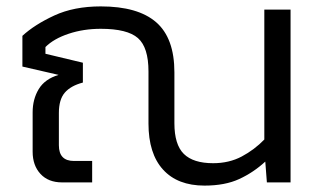

<svg xmlns="http://www.w3.org/2000/svg" viewBox="-20 -570 998 600"><path d="M619 10Q535 10 489.5 -40Q444 -90 444 -184V-347Q444 -422 411 -451Q378 -480 295 -480Q241 -480 194.5 -464.5Q148 -449 122 -423V-402L239 -374V-312Q201 -302 182.5 -280.5Q164 -259 164 -217V-116Q164 -67 211 -67H268V0H174Q131 0 106.5 -26.5Q82 -53 82 -96V-219Q82 -260 101 -291.5Q120 -323 163 -336L50 -362V-458Q88 -493 149.5 -521.5Q211 -550 295 -550Q411 -550 468 -500.5Q525 -451 525 -344V-185Q525 -118 554.5 -89Q584 -60 646 -60Q696 -60 735.5 -81Q775 -102 806 -134V-540H888V0H814L809 -65Q772 -31 727.5 -10.5Q683 10 619 10Z"/></svg>

Font: Kanit Light
Style: Regular
Weight: 300
Designer: Katatrad Team
Foundry: CadsonDemak
Version: Version 2.000; ttfautohint (v1.8.3)